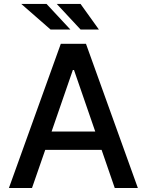

<svg xmlns="http://www.w3.org/2000/svg" viewBox="-20 -948 740 968"><path d="M141.3 0H24.9L286.6 -727.3H413.4L675.1 0H558.6L492.2 -192.5H208.1ZM240.1 -284.8H460.2L353 -595.2H347.3ZM334.9 -799H235.1L87 -928.3H214.5ZM478.7 -799H386.4L266 -928.3H386Z"/></svg>

Font: Inter UI Medium
Style: Regular
Weight: 500
Designer: Rasmus Andersson
Foundry: rsms
Version: 3.2;8d6f07862